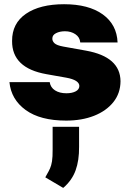

<svg xmlns="http://www.w3.org/2000/svg" viewBox="-20 -573 628 928"><path d="M548.3 -367.9H367.9Q365.8 -393.1 344.5 -407.5Q323.2 -421.9 294 -421.9Q268.8 -421.9 250.7 -412.6Q232.6 -403.4 233 -386.4Q232.6 -374.3 243.4 -364Q254.3 -353.7 285.5 -348L396.3 -328.1Q561.4 -298.3 562.5 -180.4Q562.1 -122.2 527.9 -79.4Q493.6 -36.6 434.5 -13.3Q375.4 9.9 299.7 9.9Q174.7 9.9 104.2 -41.2Q33.7 -92.3 25.6 -176.1H220.2Q224.1 -150.2 245.9 -136.2Q267.8 -122.2 301.1 -122.2Q328.1 -122.2 345.7 -131.4Q363.3 -140.6 363.6 -157.7Q362.6 -186.1 301.1 -197.4L204.5 -214.5Q37.3 -244 38.4 -375Q38 -460.2 105.5 -506.4Q172.9 -552.6 289.8 -552.6Q408 -552.6 476.4 -503.6Q544.7 -454.5 548.3 -367.9ZM362.2 39.8V136.4Q362.9 202.4 345.3 250.7Q327.8 299 285.5 335.2L198.9 284.1Q201.3 279.8 203.5 275.7Q205.6 271.7 207.7 268.1Q215.9 254.3 221.9 240.8Q228 227.3 231.4 206.3Q234.7 185.4 234.4 149.1V39.8Z"/></svg>

Font: Inter UI Black
Style: Regular
Weight: 900
Designer: Rasmus Andersson
Foundry: rsms
Version: 3.2;8d6f07862